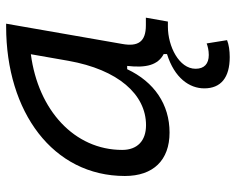

<svg xmlns="http://www.w3.org/2000/svg" viewBox="-92 -470 769 626"><g transform="rotate(-90 293.0 -157.5)"><path d="M419.4 206.5C440.4 206.5 460.4 203.6 474.6 197.8L463.9 131.3C455.1 134.8 441.4 138.2 426.3 138.2C397.5 138.2 381.3 123.5 381.3 95.2C381.3 41.5 454.1 4.9 518.6 4.9H535.2L547.9 -66.9H522.9C469.2 -66.9 452.6 -92.3 462.4 -145L528.3 -522.5H519C240.7 -522.5 31.7 -370.1 31.7 -135.3C31.7 -43 83 10.3 173.3 10.3C265.1 10.3 338.4 -39.6 379.9 -127.9H390.6C383.3 -64.9 394 -27.3 429.2 -8.8V2C351.1 26.4 317.4 75.2 317.4 123.5C317.4 177.7 352.5 206.5 419.4 206.5ZM197.3 -66.4C146.5 -66.4 116.7 -94.7 116.7 -144C116.7 -299.8 246.1 -418 428.7 -441.9L407.2 -319.3C378.4 -157.7 297.9 -66.4 197.3 -66.4Z"/></g></svg>

Font: Cascadia Code SemiLight
Style: Italic
Weight: 350
Italic angle: -10°
Monospace: yes
Designer: Aaron Bell
Foundry: Saja Typeworks
Version: Version 2404.023